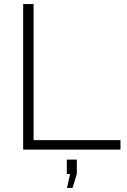

<svg xmlns="http://www.w3.org/2000/svg" viewBox="-20 -730 621 937"><path d="M93 0V-710H144V-46H568V0ZM307 187 322 119H306V49H355V119L334 187Z"/></svg>

Font: Raleway Light
Style: Regular
Weight: 300
Designer: Matt McInerney, Pablo Impallari, Rodrigo Fuenzalida
Foundry: Matt McInerney, Pablo Impallari, Rodrigo Fuenzalida
Version: Version 4.026